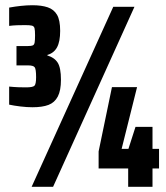

<svg xmlns="http://www.w3.org/2000/svg" viewBox="-20 -714 635 734"><path d="M104 -304Q83 -304 58 -307Q33 -310 15 -314V-383Q35 -381 51 -380.5Q67 -380 79 -380Q105 -380 111.5 -386Q118 -392 118 -419Q118 -450 112.5 -457Q107 -464 87 -464H43V-538H87Q100 -538 105.5 -540.5Q111 -543 112.5 -552Q114 -561 114 -579Q114 -598 112 -606Q110 -614 102 -616Q94 -618 76 -618Q61 -618 45.5 -617.5Q30 -617 15 -615V-685Q37 -689 60 -691.5Q83 -694 104 -694Q139 -694 162.5 -686Q186 -678 198 -657.5Q210 -637 210 -596Q210 -555 198 -533Q186 -511 161 -504V-502Q188 -494 200.5 -474.5Q213 -455 213 -409Q213 -368 201 -345Q189 -322 165.5 -313Q142 -304 104 -304ZM101 0 413 -688H494L183 0ZM470 0V-70H357V-135L408 -381H504L445 -145H471L498 -229H563V-145H588V-70H563V0Z"/></svg>

Font: Saira ExtraCondensed Black
Style: Regular
Weight: 900
Width: 2
Designer: Hector Gatti with collaboration of the Omnibus-Type team
Foundry: Omnibus-Type
Version: Version 1.101